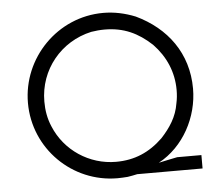

<svg xmlns="http://www.w3.org/2000/svg" viewBox="-51 -744 895 809"><g transform="rotate(-5 397.0 -339.5)"><path d="M763.7 -338.9C763.7 -488.3 679.7 -600.6 549.8 -662.1C505.9 -679.7 460.9 -689.5 414.1 -689.5C220.7 -689.5 65.4 -529.3 65.4 -338.9C65.4 -145.5 222.7 9.8 414.1 9.8C428.7 9.8 442.4 8.8 457 7.8C470.7 5.9 484.4 2.9 498 0H774.4V-56.6H671.9C659.2 -53.7 646.5 -51.8 633.8 -48.8C621.1 -45.9 607.4 -43 592.8 -40C700.2 -97.7 763.7 -218.8 763.7 -338.9ZM694.3 -338.9C694.3 -319.3 692.4 -300.8 688.5 -283.2C679.7 -226.6 650.4 -182.6 612.3 -141.6C555.7 -86.9 492.2 -59.6 414.1 -59.6C300.8 -59.6 198.2 -127.9 155.3 -232.4C140.6 -266.6 134.8 -301.8 134.8 -338.9C134.8 -473.6 227.5 -585.9 357.4 -614.3C376 -617.2 394.5 -619.1 414.1 -619.1C494.1 -619.1 554.7 -590.8 612.3 -537.1C665 -482.4 694.3 -415 694.3 -338.9Z"/></g></svg>

Font: My Font
Style: Regular
Weight: 400
Designer: Alfredo Marco Pradil
Version: Version 0.001